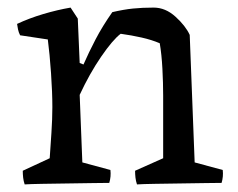

<svg xmlns="http://www.w3.org/2000/svg" viewBox="-20 -482 627 506"><path d="M45 4Q42 -5 41 -14Q40 -23 40 -32L111 -65Q113 -94 115.5 -131.5Q118 -169 118 -200Q118 -238 114.5 -289Q111 -340 106 -378L33 -389Q29 -397 27.5 -404.5Q26 -412 25 -419Q57 -434 94 -445Q131 -456 166 -462L185 -433L190 -316L200 -312Q214 -344 232 -378.5Q250 -413 276 -450Q306 -457 330.5 -459.5Q355 -462 385 -462Q416 -462 442.5 -438Q469 -414 480 -390Q483 -306 486.5 -222Q490 -138 493 -54L567 -34Q569 -17 564 0Q551 0 520.5 0.5Q490 1 454 1.5Q418 2 387 2.5Q356 3 341 4Q338 -5 337 -14Q336 -23 336 -32L410 -65V-230Q410 -263 408 -301Q406 -339 401 -368Q380 -377 353.5 -383Q327 -389 298 -393Q277 -377 246.5 -332.5Q216 -288 190 -232L197 -54L271 -34Q273 -17 268 0Q255 0 224.5 0.5Q194 1 158 1.5Q122 2 91 2.5Q60 3 45 4Z"/></svg>

Font: Labrada
Style: Regular
Weight: 400
Designer: Mercedes Jáuregui
Foundry: Omnibus-Type Team
Version: Version 1.000; ttfautohint (v1.8.4.7-5d5b)